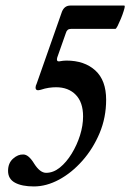

<svg xmlns="http://www.w3.org/2000/svg" viewBox="-20 -663 469 691"><path d="M102 8Q59 8 34 -5.5Q9 -19 9 -48Q9 -76 27 -92Q45 -108 64 -107Q83 -107 103 -74Q124 -41 146 -41Q172 -41 195.5 -60Q219 -79 238 -110Q257 -141 268 -176Q279 -211 279 -244Q279 -295 252.5 -322Q226 -349 182 -349Q169 -349 155.5 -347Q142 -345 127 -340Q108 -334 108 -348Q108 -351 109 -354.5Q110 -358 112 -362L203 -621Q212 -643 233 -643H427Q429 -643 429 -639Q429 -636 425 -623Q421 -610 415 -595.5Q409 -581 403.5 -570Q398 -559 395 -559H235Q221 -559 217 -544L186 -456Q182 -442 192 -442Q208 -445 219 -445Q284 -445 323 -409.5Q362 -374 362 -304Q362 -240 338.5 -184Q315 -128 276.5 -84.5Q238 -41 192.5 -16.5Q147 8 102 8Z"/></svg>

Font: Junicode Two Beta Condensed Medium
Style: Italic
Weight: 500
Width: 3
Italic angle: -9°
Version: Version 1.053; ttfautohint (v1.8.4)